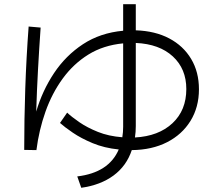

<svg xmlns="http://www.w3.org/2000/svg" viewBox="-20 -827 1040 912"><path d="M153 -114 95 -115Q95 -259 100 -406Q105 -553 116 -701L173 -696Q166 -596 160.5 -496Q155 -396 152 -297Q181 -396 236.5 -479.5Q292 -563 374 -617Q456 -671 565 -681V-807H625V-683Q717 -680 784 -644.5Q851 -609 888 -547Q925 -485 925 -403Q925 -318 885 -253Q845 -188 773.5 -151.5Q702 -115 606 -114Q581 -39 519.5 6.5Q458 52 366 65L347 11Q497 -7 544 -117Q475 -124 420 -147Q365 -170 325.5 -197Q286 -224 265 -243L299 -292Q320 -272 357 -246.5Q394 -221 445 -200.5Q496 -180 561 -175Q565 -199 565 -225V-621Q471 -612 400 -568Q329 -524 278 -454Q227 -384 196 -296.5Q165 -209 153 -114ZM625 -228Q625 -200 621 -174Q733 -180 799 -241.5Q865 -303 865 -404Q865 -500 801 -559Q737 -618 625 -623Z"/></svg>

Font: Murecho Light
Style: Regular
Weight: 300
Designer: Neil Summerour
Foundry: Positype
Version: Version 1.010; ttfautohint (v1.8.3)